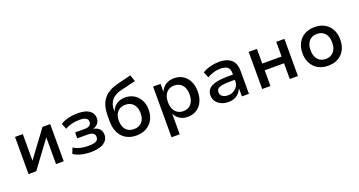

<svg xmlns="http://www.w3.org/2000/svg" viewBox="-48 -1478 4499 2409"><g transform="rotate(-20 2201.5 -273.5)"><path d="M89 0V-496H193V-134H188L456 -496H559V0H456V-363H461L192 0Z M920 9Q848 9 787.5 -7Q727 -23 691 -51L722 -125Q759 -99 810.5 -87Q862 -75 917 -75Q987 -75 1019 -91.5Q1051 -108 1051 -146Q1051 -181 1026.5 -196.5Q1002 -212 956 -212H817V-291H946Q986 -291 1009.5 -306.5Q1033 -322 1033 -355Q1033 -388 1006 -404.5Q979 -421 919 -421Q864 -421 816 -409Q768 -397 728 -372L697 -448Q740 -477 799.5 -491.5Q859 -506 929 -506Q1032 -506 1083.5 -468.5Q1135 -431 1135 -366Q1135 -326 1111.5 -297.5Q1088 -269 1045 -256V-257Q1081 -250 1105.5 -234Q1130 -218 1142 -194Q1154 -170 1154 -138Q1154 -71 1094.5 -31Q1035 9 920 9Z M1530 9Q1453 9 1395 -23.5Q1337 -56 1304.5 -119.5Q1272 -183 1272 -273V-347Q1272 -392 1278.5 -434.5Q1285 -477 1301.5 -515Q1318 -553 1347.5 -585Q1377 -617 1422.5 -642Q1468 -667 1534 -683L1712 -727L1743 -640L1541 -592Q1456 -571 1413.5 -520.5Q1371 -470 1371 -393V-365H1370Q1383 -401 1408 -429Q1433 -457 1470 -473Q1507 -489 1555 -489Q1604 -489 1645 -472Q1686 -455 1716.5 -423Q1747 -391 1764.5 -346Q1782 -301 1782 -244Q1782 -167 1750 -110Q1718 -53 1661.5 -22Q1605 9 1530 9ZM1527 -77Q1594 -77 1633 -118.5Q1672 -160 1672 -239Q1672 -315 1632.5 -358.5Q1593 -402 1527 -402Q1461 -402 1421.5 -359.5Q1382 -317 1382 -245Q1382 -163 1421 -120Q1460 -77 1527 -77Z M1933 180V-497H2033V-391Q2056 -446 2103 -476Q2150 -506 2213 -506Q2282 -506 2333 -473.5Q2384 -441 2411.5 -383.5Q2439 -326 2439 -248Q2439 -173 2412 -114.5Q2385 -56 2334 -23.5Q2283 9 2213 9Q2152 9 2107.5 -20Q2063 -49 2042 -97V180ZM2186 -77Q2253 -77 2291.5 -123Q2330 -169 2330 -249Q2330 -329 2291.5 -374Q2253 -419 2186 -419Q2118 -419 2079.5 -374Q2041 -329 2041 -249Q2041 -169 2080 -123Q2119 -77 2186 -77Z M2759 9Q2705 9 2662.5 -11Q2620 -31 2595.5 -65.5Q2571 -100 2571 -144Q2571 -199 2603 -232.5Q2635 -266 2701.5 -281Q2768 -296 2872 -296H2942V-226H2877Q2825 -226 2787.5 -222.5Q2750 -219 2726 -210.5Q2702 -202 2690.5 -187.5Q2679 -173 2679 -150Q2679 -112 2707.5 -92Q2736 -72 2782 -72Q2822 -72 2854.5 -90.5Q2887 -109 2906.5 -139.5Q2926 -170 2926 -207V-318Q2926 -373 2894.5 -396.5Q2863 -420 2801 -420Q2758 -420 2714.5 -408Q2671 -396 2624 -369L2592 -447Q2623 -466 2659.5 -479Q2696 -492 2736 -499Q2776 -506 2815 -506Q2882 -506 2931 -485Q2980 -464 3006 -420.5Q3032 -377 3032 -307V0H2938V-106H2937Q2923 -74 2898.5 -47.5Q2874 -21 2839 -6Q2804 9 2759 9Z M3209 0V-496H3319V-300H3577V-496H3686V0H3577V-210H3319V0Z M4090 9Q4013 9 3956 -23Q3899 -55 3868 -113Q3837 -171 3837 -249Q3837 -327 3868 -384.5Q3899 -442 3956 -474Q4013 -506 4090 -506Q4168 -506 4224 -474Q4280 -442 4311 -384Q4342 -326 4342 -249Q4342 -171 4311.5 -113Q4281 -55 4224.5 -23Q4168 9 4090 9ZM4090 -81Q4157 -81 4195.5 -126Q4234 -171 4234 -249Q4234 -327 4195.5 -371Q4157 -415 4090 -415Q4022 -415 3983.5 -371Q3945 -327 3945 -249Q3945 -171 3984 -126Q4023 -81 4090 -81Z"/></g></svg>

Font: Nunito Sans 8pt SemiBold
Style: Regular
Weight: 600
Version: Version 3.101;gftools[0.9.27]